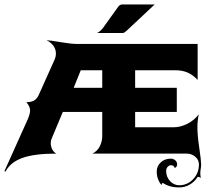

<svg xmlns="http://www.w3.org/2000/svg" viewBox="-50 -684 959 855"><path d="M382.8 -537.1Q399.7 -546.1 411.6 -563.7L476.6 -654.3Q479 -658.2 484 -661.1Q489 -664.1 493.2 -664.1H638.7L513.7 -546.9Q503.2 -537.1 497.1 -537.1ZM-30.3 78.1 72.5 -150.4Q84 -176.3 84 -191.9Q84 -209.7 67.4 -229Q90.1 -229 102.4 -236.7Q114.7 -244.4 122.1 -260.3L192.1 -416.3Q199 -431.4 199 -445.6Q199 -465.1 187.4 -480.6Q175.8 -496.1 157 -504.9Q173.8 -504.2 220.3 -496.2Q266.8 -488.3 294.9 -488.3H830.1V-328.1Q809.1 -350.6 785.5 -360.8Q762 -371.1 732.4 -371.1H551.8V-293H737.3V-185.5H551.8V-117.2H722.7Q753.7 -117.2 784.4 -132.8Q815.2 -148.4 835 -174.8Q829.1 -146 829.1 -116.2Q829.1 -81.5 837.4 -25.3Q845.7 31 845.7 48.1Q845.7 57.9 843.8 68.1Q842 76.7 842 87.4Q842 99.6 844.5 108.2Q837.9 103.5 832.3 103.5Q830.3 103.5 829.6 104.5Q816.2 125.7 794.7 138.2Q773.2 150.6 748 150.6Q703.9 150.6 675 130.4Q669.2 134 669.2 140.4Q647.9 114.3 647.9 80.1Q647.9 55.7 665.8 39.1Q683.6 22.5 710.4 22.5Q722.2 22.5 730.5 29.9Q738.8 37.4 738.8 47.9Q738.8 54.2 735.4 58.8Q731.9 63.5 727.1 63.5Q727.1 58.6 722.4 55.2Q717.8 51.8 711.4 51.8Q702.6 51.8 696.3 59.1Q689.9 66.4 689.9 77.1Q689.9 103.5 707 122.2Q724.1 140.9 748 140.9Q784.4 140.9 810.2 113.8Q835.9 86.7 835.9 48.1Q835.9 28.3 819.8 14.2Q803.7 0 781.2 0H361.3Q383.5 -10.5 394.4 -32.5Q405.3 -54.4 405.3 -78.1V-185.5H229.7L179.7 -65.9Q176 -57.4 176 -46.6Q176 -32.2 182.6 -19Q189.2 -5.9 201.2 0Q103 0 49.4 19.4Q-4.2 38.8 -25.4 80.1ZM278.1 -293H405.3V-371.1H309.6Z"/></svg>

Font: Agreloy
Style: Medium
Weight: 400
Designer: gluk
Foundry: gluk
Version: Version 0.27